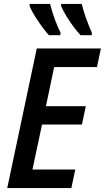

<svg xmlns="http://www.w3.org/2000/svg" viewBox="-20 -962 536 982"><path d="M168 -714H496L476 -619H257L215 -419H419L399 -325H195L146 -95H365L345 0H17ZM131 -932 132 -942H236Q258 -858 290 -794L288 -782H230Q203 -812 173 -857Q143 -902 131 -932ZM292 -932 293 -942H398Q413 -879 450 -794L449 -782H392Q363 -813 334 -857Q305 -901 292 -932Z"/></svg>

Font: Noto Sans UI NarrowMedium
Style: Italic
Weight: 500
Width: 4
Italic angle: -12°
Designer: Monotype Design Team
Foundry: Monotype Imaging Inc.
Version: Version 1.001